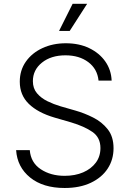

<svg xmlns="http://www.w3.org/2000/svg" viewBox="-20 -962 672 995"><path d="M314.9 12.2Q203.1 12.2 136.2 -42Q69.3 -96.2 63.5 -184.1H134.3Q139.6 -119.1 191.2 -85Q242.7 -50.8 314.9 -50.8Q369.1 -50.8 410.9 -68.8Q452.6 -86.9 476.6 -119.1Q500.5 -151.4 500.5 -194.8Q500.5 -249.5 459 -278.3Q417.5 -307.1 349.1 -327.6L263.2 -352.5Q176.3 -377.9 129.4 -423.6Q82.5 -469.2 82.5 -538.6Q82.5 -597.7 114 -642.6Q145.5 -687.5 199.7 -712.6Q253.9 -737.8 321.3 -737.8Q390.1 -737.8 442.6 -712.4Q495.1 -687 525.6 -643.6Q556.2 -600.1 558.6 -544.4H490.7Q484.4 -605 437.5 -640.1Q390.6 -675.3 319.3 -675.3Q244.6 -675.3 197.5 -637.5Q150.4 -599.6 150.4 -541.5Q150.4 -503.9 171.6 -478.8Q192.9 -453.6 225.8 -437.5Q258.8 -421.4 293.9 -411.1L370.1 -389.2Q417 -376 462.6 -353Q508.3 -330.1 538.3 -292Q568.4 -253.9 568.4 -193.8Q568.4 -134.8 538.1 -88.4Q507.8 -42 450.9 -14.9Q394 12.2 314.9 12.2ZM286.1 -801.8 356.4 -942.4H431.6L341.3 -801.8Z"/></svg>

Font: Inter Light
Style: Regular
Weight: 300
Designer: Rasmus Andersson
Foundry: rsms
Version: Version 4.000;git-a52131595